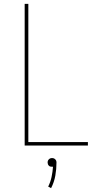

<svg xmlns="http://www.w3.org/2000/svg" viewBox="-20 -755 540 996"><path d="M108 0V-735H127V-18H436V0ZM245 221 230 213Q242 189 247.5 163Q253 137 255 110Q253 110 252 110Q251 110 250 110Q245 110 241 109Q237 108 233.5 104.5Q230 101 228.5 96.5Q227 92 227 88Q227 83 228.5 79Q230 75 233.5 71.5Q237 68 241 66.5Q245 65 250 65Q255 65 259 66.5Q263 68 266.5 71.5Q270 75 271.5 79Q273 83 273 88Q273 122 267 156Q261 190 245 221Z"/></svg>

Font: Zed Mono Thin
Style: Regular
Weight: 100
Monospace: yes
Designer: Belleve Invis
Foundry: Belleve Invis
Version: Version 1.0.0; ttfautohint (v1.8.4)